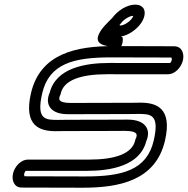

<svg xmlns="http://www.w3.org/2000/svg" viewBox="-20 -808 834 852"><path d="M552.7 -301.9C566.1 -301.9 579.3 -302.4 591.7 -302.4C647.4 -302.5 689.4 -302.3 662.2 -184.5C631.5 -51.8 520.8 -25 357.8 -25C204.7 -25 99.4 -25.6 89 -25.7C88 -26.8 86.2 -31.1 87.7 -37.8C89.3 -44.7 93.4 -49 94.5 -49.8C108.7 -49.8 257.3 -49.8 363.5 -49.8C471.3 -49.8 601.1 -71.7 629.1 -181.7C630.7 -185.5 633.1 -191.4 635 -199.1C643 -232.6 628.1 -276.6 547.4 -277.2C543.2 -277.3 436.8 -276.4 276.8 -276.4C263.5 -276.4 250.2 -275.9 237.8 -275.9C182.1 -275.9 140.1 -276 167.3 -393.9C198 -526.6 308.7 -553.4 471.8 -553.4C624.8 -553.4 730.1 -552.7 740.5 -552.7C741.5 -551.5 743.4 -547.3 741.8 -540.6C740.2 -533.7 736.1 -529.4 735 -528.5C720.8 -528.5 572.2 -528.6 466 -528.6C358.2 -528.6 228.4 -506.7 200.5 -396.6C198.7 -392.7 196.2 -386.5 194.3 -378.5C186.7 -345.3 201.7 -301 282.7 -301.2C282.7 -301.2 391.3 -301.9 552.7 -301.9ZM564.3 -351.9C402.7 -351.9 294 -351.2 294 -351.2C233.5 -351.1 242.8 -371.9 244.4 -378.8C246.4 -386.9 246.7 -380.4 249.8 -393.9C263.4 -452.8 339.3 -478.6 454.5 -478.6C566 -478.6 724.5 -478.5 724.5 -478.5C758.9 -478.5 785.1 -511.5 791.8 -540.6C798.5 -569.7 787.4 -602.6 753.2 -602.6C753.2 -602.6 644.9 -603.4 483.3 -603.4C323.4 -603.4 158.8 -573.4 117.3 -393.9C83.8 -248.5 157.1 -225.9 226.3 -225.9C239.9 -225.9 253.2 -226.4 265.3 -226.4C419.5 -226.4 525.7 -227.2 534.6 -227.2C534.6 -227.2 535.2 -227.1 535.5 -227.1C595.7 -227.2 586.7 -206.7 585.2 -199.8C583.3 -191.6 582.8 -198 579.7 -184.5C566.1 -125.5 490.3 -99.8 375 -99.8C263.5 -99.8 105 -99.8 105 -99.8C70.7 -99.8 44.4 -66.9 37.7 -37.8C31 -8.7 42.1 24.3 76.3 24.3C76.3 24.3 184.6 25 346.2 25C506.2 25 670.7 -4.9 712.2 -184.5C745.8 -329.9 672.4 -352.5 603.3 -352.4C589.6 -352.4 576.3 -351.9 564.3 -351.9ZM565.9 -726.8C553.8 -709.5 528.1 -695 515.9 -695C511.7 -695 515.2 -693.9 509.9 -697C512.8 -700 512.8 -700.1 514.4 -701.8C515.5 -703 516.9 -704.7 517.6 -705.7C529.3 -722.4 556.3 -737.5 568.8 -737.5C569.8 -737.5 570.8 -737.4 571.1 -737.3C570.7 -735.5 569.4 -731.9 565.9 -726.8ZM606.3 -705.7C624.2 -731.4 631.9 -768.4 602.9 -782.8C596.2 -786.1 588.5 -787.5 580.4 -787.5C543.6 -787.5 502.3 -761.2 478.7 -729.1C460.3 -709.6 425.3 -680 415.1 -647.3C405.1 -610.8 446.4 -606.5 457.9 -603.3C470.5 -599.8 484.4 -597.1 497.3 -595.2C530.2 -590.5 524.6 -641.3 524.6 -641.3C522 -643.1 519.9 -644.5 517.4 -646.1C549.7 -651.7 585.3 -675.6 606.3 -705.7Z"/></svg>

Font: Hi.
Style: Regular
Weight: 400
Designer: Mew Too, Robert Jablonski
Foundry: Cannot Into Space Fonts
Version: Version 1.996